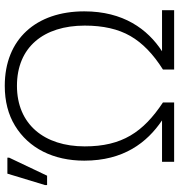

<svg xmlns="http://www.w3.org/2000/svg" viewBox="8 -774 765 822"><g transform="rotate(-90 391.0 -362.5)"><path d="M363.8 0V-47.9C236.8 -132.3 175.8 -223.1 175.8 -382.8C175.8 -555.7 270 -672.9 435.1 -672.9C600.6 -672.9 692.9 -558.6 692.9 -382.8C692.9 -304.2 678.2 -239.3 648.4 -187.5C618.7 -135.7 570.8 -89.4 504.9 -47.9V0H758.8V-51.8H583C678.2 -113.8 753.9 -217.8 753.9 -384.8C753.9 -590.8 634.8 -725.1 435.1 -725.1C369.1 -725.1 312 -710.4 264.2 -681.2C168 -622.6 114.7 -517.1 114.7 -384.8C114.7 -216.3 191.9 -116.2 287.1 -51.8H109.9V0ZM50.3 -543.9 127.4 -706.1V-713.9H59.1L10.3 -553.2V-543.9Z"/></g></svg>

Font: Noto Reveo Sans
Style: Regular
Weight: 300
Designer: Monotype Design Team
Foundry: Monotype Imaging Inc.
Version: Version 2.007